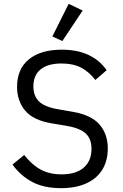

<svg xmlns="http://www.w3.org/2000/svg" viewBox="-20 -969 640 1001"><path d="M45 -111 106 -161Q147 -109 193 -84.5Q239 -60 301 -60Q376 -60 416.5 -95Q457 -130 457 -193Q457 -245 427 -273Q397 -301 327 -313L249 -326Q153 -342 111 -392.5Q69 -443 69 -516Q69 -610 131 -660Q193 -710 302 -710Q383 -710 441.5 -682.5Q500 -655 536 -603L477 -552Q445 -594 403.5 -616Q362 -638 301 -638Q230 -638 192 -607.5Q154 -577 154 -518Q154 -469 183.5 -440Q213 -411 285 -399L360 -386Q457 -369 499.5 -319Q542 -269 542 -195Q542 -131 513.5 -84.5Q485 -38 430 -13Q375 12 298 12Q209 12 148 -20.5Q87 -53 45 -111ZM305 -755 253 -779 338 -949 411 -914Z"/></svg>

Font: iA Writer Duo V
Style: Regular
Weight: 400
Designer: Mike Abbink, Paul van der Laan, Pieter van Rosmalen, Oliver Reichenstein
Foundry: Information Architects Inc.
Version: Version 2.000